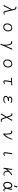

<svg xmlns="http://www.w3.org/2000/svg" viewBox="4814 -5618 982 10650"><g transform="rotate(90 5305.0 -293.0)"><path d="M518 -396Q466 -300 433 -237Q400 -174 380.5 -133.5Q361 -93 349 -64.5Q337 -36 326 -8Q322 4 310 4Q297 4 283 -10.5Q269 -25 269 -38Q269 -42 271 -46Q282 -64 293.5 -85.5Q305 -107 318 -132Q350 -193 382 -254.5Q414 -316 444.5 -372Q475 -428 500 -472L473 -586Q465 -620 454.5 -634.5Q444 -649 424 -653Q404 -657 369 -657Q359 -657 355 -663.5Q351 -670 351 -678Q351 -689 358 -700.5Q365 -712 377 -712Q435 -712 462.5 -702Q490 -692 502 -670Q514 -648 523 -611L641 -122Q651 -82 665.5 -63.5Q680 -45 706 -45Q736 -45 758 -61Q767 -68 774 -70.5Q781 -73 785 -73Q794 -73 794 -64Q794 -54 779.5 -37.5Q765 -21 741.5 -7.5Q718 6 691 6Q655 6 628 -19Q601 -44 587 -105Z M1412 -442Q1432 -457 1460.5 -470.5Q1489 -484 1531 -484Q1616 -484 1669.5 -421Q1723 -358 1723 -245Q1723 -197 1707.5 -151Q1692 -105 1662 -67Q1632 -29 1588 -6.5Q1544 16 1486 16Q1386 16 1331.5 -44Q1277 -104 1277 -207Q1277 -252 1291.5 -295.5Q1306 -339 1326.5 -374.5Q1347 -410 1366.5 -431Q1386 -452 1396 -452Q1407 -452 1412 -442ZM1486 -35Q1535 -35 1576.5 -63.5Q1618 -92 1643 -139.5Q1668 -187 1668 -245Q1668 -329 1631 -381.5Q1594 -434 1525 -434Q1483 -434 1447.5 -414Q1412 -394 1386.5 -360.5Q1361 -327 1346.5 -287Q1332 -247 1332 -208Q1332 -125 1373 -80Q1414 -35 1486 -35Z M2640 -388Q2649 -410 2659 -434.5Q2669 -459 2676 -482Q2679 -491 2689 -491Q2702 -491 2717 -478.5Q2732 -466 2732 -452Q2732 -446 2730 -443Q2722 -429 2711 -406Q2700 -383 2693 -369L2498 71Q2491 87 2481.5 114.5Q2472 142 2464 165Q2460 178 2449 178Q2436 178 2423.5 163.5Q2411 149 2411 136Q2411 131 2412 129Q2431 89 2442.5 61Q2454 33 2459 2.5Q2464 -28 2464 -73Q2464 -120 2458 -172.5Q2452 -225 2440 -275Q2428 -325 2409 -364Q2394 -397 2369 -410Q2344 -423 2308 -423Q2301 -423 2294.5 -423Q2288 -423 2280 -422H2279Q2273 -422 2269.5 -428.5Q2266 -435 2266 -444Q2266 -457 2273.5 -470Q2281 -483 2295 -483Q2351 -483 2393.5 -464.5Q2436 -446 2460 -386Q2486 -323 2499.5 -252.5Q2513 -182 2513 -115Q2513 -109 2512.5 -102.5Q2512 -96 2512 -90Z M3412 -442Q3432 -457 3460.5 -470.5Q3489 -484 3531 -484Q3616 -484 3669.5 -421Q3723 -358 3723 -245Q3723 -197 3707.5 -151Q3692 -105 3662 -67Q3632 -29 3588 -6.5Q3544 16 3486 16Q3386 16 3331.5 -44Q3277 -104 3277 -207Q3277 -252 3291.5 -295.5Q3306 -339 3326.5 -374.5Q3347 -410 3366.5 -431Q3386 -452 3396 -452Q3407 -452 3412 -442ZM3486 -35Q3535 -35 3576.5 -63.5Q3618 -92 3643 -139.5Q3668 -187 3668 -245Q3668 -329 3631 -381.5Q3594 -434 3525 -434Q3483 -434 3447.5 -414Q3412 -394 3386.5 -360.5Q3361 -327 3346.5 -287Q3332 -247 3332 -208Q3332 -125 3373 -80Q3414 -35 3486 -35Z M4480 -420 4406 -416Q4388 -415 4361 -411Q4334 -407 4323 -406H4322Q4309 -406 4300 -421.5Q4291 -437 4291 -450Q4291 -465 4302 -465Q4311 -465 4334 -464Q4357 -463 4379 -463Q4387 -463 4393.5 -463.5Q4400 -464 4405 -464L4601 -475Q4623 -477 4647.5 -480.5Q4672 -484 4684 -485H4686Q4698 -485 4707 -470Q4716 -455 4716 -441Q4716 -427 4705 -427Q4697 -427 4678.5 -427.5Q4660 -428 4640 -428Q4630 -428 4620 -428Q4610 -428 4602 -427L4537 -423L4497 -136Q4495 -122 4494 -110.5Q4493 -99 4493 -89Q4493 -64 4501.5 -54Q4510 -44 4529 -44Q4547 -44 4574.5 -51.5Q4602 -59 4621 -74Q4638 -86 4646 -86Q4655 -86 4655 -75Q4655 -63 4637 -43Q4619 -23 4589 -7Q4559 9 4521 9Q4435 9 4435 -88Q4435 -101 4436.5 -114.5Q4438 -128 4440 -144Z M5419 -259Q5376 -264 5355 -287.5Q5334 -311 5334 -347Q5334 -379 5355 -410.5Q5376 -442 5417 -463Q5458 -484 5516 -484Q5578 -484 5614.5 -471Q5651 -458 5667.5 -443Q5684 -428 5684 -420Q5684 -403 5671 -391.5Q5658 -380 5653 -380Q5647 -380 5642.5 -385Q5638 -390 5633 -396Q5609 -422 5576.5 -427.5Q5544 -433 5514 -433Q5475 -433 5447.5 -419Q5420 -405 5405.5 -385Q5391 -365 5391 -347Q5391 -343 5394.5 -330Q5398 -317 5414 -305.5Q5430 -294 5467 -294Q5486 -294 5509 -297.5Q5532 -301 5549 -306Q5550 -306 5551 -306.5Q5552 -307 5553 -307Q5565 -307 5574.5 -291.5Q5584 -276 5584 -262Q5584 -247 5572 -246Q5541 -243 5506 -238.5Q5471 -234 5454 -228Q5404 -210 5379 -180.5Q5354 -151 5354 -119Q5354 -85 5393 -61Q5432 -37 5496 -37Q5554 -37 5599 -53Q5644 -69 5682 -106Q5696 -118 5703 -118Q5713 -118 5713 -106Q5713 -98 5701 -78.5Q5689 -59 5663 -37Q5637 -15 5595 0.5Q5553 16 5494 16Q5394 16 5345.5 -21.5Q5297 -59 5297 -119Q5297 -215 5419 -259Z M6646 159Q6609 159 6583.5 136Q6558 113 6538 58L6479 -112L6380 57Q6370 73 6358 99Q6346 125 6336 147Q6331 159 6321 159Q6308 159 6296.5 144Q6285 129 6285 116Q6285 110 6288 106Q6302 86 6315 65Q6328 44 6340 23L6456 -176L6389 -369Q6379 -397 6370 -410Q6361 -423 6342 -427Q6323 -431 6284 -431Q6274 -431 6270 -437.5Q6266 -444 6266 -452Q6266 -463 6273 -474.5Q6280 -486 6292 -486Q6336 -486 6361.5 -480Q6387 -474 6400.5 -461.5Q6414 -449 6422.5 -430Q6431 -411 6440 -385L6492 -237L6582 -392Q6592 -410 6603.5 -435Q6615 -460 6623 -482Q6626 -490 6634 -490Q6647 -490 6661.5 -476Q6676 -462 6676 -448Q6676 -443 6673 -438Q6664 -425 6651 -405Q6638 -385 6628 -368L6514 -174L6586 30Q6600 70 6616 88.5Q6632 107 6663 108Q6693 108 6715 91Q6733 79 6742 79Q6752 79 6752 88Q6752 99 6737 116Q6722 133 6698.5 146Q6675 159 6649 159Z M7237 -422Q7231 -422 7227.5 -428.5Q7224 -435 7224 -444Q7224 -457 7231.5 -470Q7239 -483 7253 -483Q7300 -483 7336 -473Q7372 -463 7396.5 -431Q7421 -399 7433.5 -335Q7446 -271 7446 -163Q7446 -135 7445 -108.5Q7444 -82 7441 -58Q7479 -97 7519 -149Q7559 -201 7599.5 -276Q7640 -351 7677 -458Q7684 -478 7692 -487Q7700 -496 7707 -496Q7720 -496 7720 -474Q7720 -470 7710 -429Q7700 -388 7675 -324Q7650 -260 7605 -183Q7560 -106 7489 -30Q7469 -8 7461 2.5Q7453 13 7439 13Q7435 13 7421.5 10.5Q7408 8 7395.5 -0.5Q7383 -9 7383 -27Q7383 -35 7385 -45.5Q7387 -56 7388 -69Q7390 -92 7391.5 -114.5Q7393 -137 7393 -160Q7393 -221 7385.5 -276Q7378 -331 7367 -364Q7355 -398 7329.5 -411Q7304 -424 7268 -424Q7261 -424 7253.5 -423.5Q7246 -423 7238 -422Z M8460 -365Q8464 -388 8468 -418Q8472 -448 8474 -471Q8475 -479 8485 -479Q8498 -479 8515 -468.5Q8532 -458 8532 -445V-442L8515 -354L8485 -136Q8483 -122 8481.5 -110Q8480 -98 8480 -89Q8480 -64 8489 -54Q8498 -44 8517 -44Q8535 -44 8562.5 -51.5Q8590 -59 8609 -74Q8626 -86 8634 -86Q8643 -86 8643 -75Q8643 -63 8625 -43Q8607 -23 8577 -7Q8547 9 8509 9Q8422 9 8422 -87Q8422 -113 8428 -144Z M9284 -27 9299 -115 9338 -369Q9341 -389 9345 -421.5Q9349 -454 9351 -475Q9352 -482 9363 -482Q9376 -482 9392 -473Q9408 -464 9408 -452V-449Q9405 -435 9400 -407Q9395 -379 9392 -360L9369 -205Q9390 -231 9422 -266Q9454 -301 9491.5 -339Q9529 -377 9567.5 -411.5Q9606 -446 9640 -470Q9643 -472 9646 -473Q9649 -474 9653 -474Q9667 -474 9681.5 -463.5Q9696 -453 9696 -443Q9696 -438 9691 -435Q9628 -395 9586.5 -361Q9545 -327 9524.5 -290Q9504 -253 9504 -202Q9504 -161 9518.5 -123Q9533 -85 9562.5 -61Q9592 -37 9635 -37Q9652 -37 9670.5 -41.5Q9689 -46 9701 -55Q9718 -68 9728 -68Q9735 -68 9735 -61Q9735 -54 9722.5 -37Q9710 -20 9686.5 -6Q9663 8 9630 8Q9577 8 9537.5 -19Q9498 -46 9476.5 -92.5Q9455 -139 9455 -198Q9455 -206 9455.5 -215Q9456 -224 9457 -232Q9441 -218 9418 -192Q9395 -166 9376 -135.5Q9357 -105 9351 -75Q9348 -61 9345 -40.5Q9342 -20 9340 -1Q9338 7 9328 7Q9316 7 9300 -2.5Q9284 -12 9284 -24Z M10266 -599Q10317 -755 10317 -756Q10319 -764 10334 -764Q10349 -764 10363.5 -755.5Q10378 -747 10378 -737Q10378 -735 10378 -734L10315 -583Q10313 -577 10302 -577Q10291 -577 10278.5 -584Q10266 -591 10266 -594Q10266 -597 10266 -599ZM10418 -94 10413 -85Q10382 -34 10339 -8Q10296 18 10248 18Q10200 18 10162 -2Q10082 -43 10066 -184Q10064 -198 10064 -213Q10064 -245 10072 -282Q10083 -335 10109 -381.5Q10135 -428 10175 -457Q10216 -486 10275 -486Q10334 -486 10368 -450Q10402 -414 10422 -323L10427 -300L10432 -323Q10447 -394 10449 -463Q10450 -476 10460 -476Q10474 -476 10492 -463Q10510 -449 10512 -436Q10505 -385 10486.5 -307Q10468 -229 10449 -169Q10471 -67 10503 -48Q10518 -39 10540 -38Q10542 -37 10545 -37Q10565 -37 10580 -51Q10595 -65 10604 -65Q10610 -65 10610 -56.5Q10610 -48 10599 -32Q10588 -16 10567.5 -3Q10547 10 10517 10Q10487 10 10463.5 -10Q10440 -30 10422 -84ZM10397 -181V-183Q10392 -210 10387 -238Q10371 -337 10348 -382.5Q10325 -428 10275 -428Q10203 -428 10159 -345Q10122 -277 10122 -212Q10122 -198 10124 -184Q10141 -40 10240 -40Q10343 -40 10397 -181Z"/></g></svg>

Font: Moon Stars Kai T Light
Style: Regular
Weight: 300
Designer: GuiWonder
Version: Version 1.101